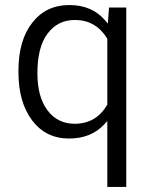

<svg xmlns="http://www.w3.org/2000/svg" viewBox="-20 -551 608 767"><path d="M53.7 -268.6Q53.7 -390.6 109.4 -460.9Q164.1 -530.8 256.8 -530.8Q347.2 -530.8 399.4 -470.2L410.6 -457L412.1 -474.6L415.5 -521H484.4V195.8H408.7V-48.8V-67.4L396 -53.7Q343.3 2.4 255.9 2.4Q163.6 2.4 108.9 -69.3Q81.5 -105.5 67.6 -153.6Q53.7 -201.7 53.7 -262.2ZM129.4 -258.3Q129.4 -165 168.9 -111.3Q209.5 -56.6 278.3 -56.6Q363.3 -56.6 407.7 -131.3L408.7 -133.3V-135.3V-394V-396L407.7 -397.9Q362.3 -471.2 279.3 -471.2Q210 -471.2 169.4 -416Q129.4 -362.3 129.4 -258.3Z"/></svg>

Font: Vazir Light UI
Style: Light-UI
Weight: 300
Designer: Saber Rastikerdar
Foundry: Saber Rastikerdar
Version: Version 30.0.0